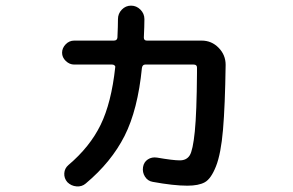

<svg xmlns="http://www.w3.org/2000/svg" viewBox="-20 -644 1040 681"><path d="M243.2 -415Q226.6 -415 213.4 -427.7Q200.2 -440.4 200.2 -457Q200.2 -473.6 212.9 -486.8Q225.6 -500 243.2 -500H383.8Q395.5 -500 396.5 -510.7Q398.4 -552.7 398.4 -576.2Q398.4 -595.7 412.1 -609.9Q425.8 -624 444.8 -624Q463.9 -624 478 -609.9Q492.2 -595.7 492.2 -576.2Q492.2 -552.7 490.2 -510.7Q490.2 -500 501 -500H695.3Q730.5 -500 755.4 -474.6Q780.3 -449.2 780.3 -414.1Q778.3 -269.5 771 -184.1Q763.7 -98.6 746.1 -54.2Q728.5 -9.8 706.5 2.4Q684.6 14.6 644.5 14.6Q595.7 14.6 521.5 1Q503.9 -2 494.1 -17.6Q484.4 -33.2 487.3 -51.3Q490.2 -69.3 504.4 -78.6Q518.6 -87.9 537.1 -85Q593.8 -75.2 617.7 -75.2Q641.6 -75.2 652.8 -92.8Q664.1 -110.4 670.9 -177.2Q677.7 -244.1 678.7 -385.7V-404.3Q678.7 -415 667 -415H495.1Q485.4 -415 483.4 -403.3Q468.8 -254.9 421.9 -162.1Q375 -69.3 284.2 6.8Q270.5 18.6 251.5 17.1Q232.4 15.6 218.8 2Q207 -11.7 208 -29.3Q209 -46.9 222.7 -58.6Q298.8 -123 336.9 -201.2Q375 -279.3 388.7 -405.3Q389.6 -409.2 386.2 -412.1Q382.8 -415 377.9 -415Z"/></svg>

Font: Rounded-X Mgen+ 2m medium
Style: Regular
Weight: 500
Designer: [Source Han Sans]
Ryoko NISHIZUKA  (kana & ideographs); Paul D. Hunt (Latin, Greek & Cyrillic); Wenlong ZHANG  (bopomofo
Version: Version 1.059.20150602